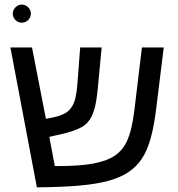

<svg xmlns="http://www.w3.org/2000/svg" viewBox="-20 -804 770 829"><path d="M534.2 -60.5Q500.5 -38.1 450.4 -23.9Q400.4 -9.8 325.2 -2.9Q250 3.9 139.2 4.9L24.9 -599.1H118.2L178.2 -291L213.9 -297.9Q243.2 -304.7 262.2 -315.7Q281.2 -326.7 292.5 -346.7Q301.8 -362.3 306.6 -385.3Q311.5 -408.2 314 -439.9L326.2 -599.1H418.9L403.8 -439Q400.4 -398.4 395.5 -368.9Q390.6 -339.4 383.8 -321.3Q371.6 -284.7 347.2 -264.9Q322.8 -245.1 266.1 -230L192.9 -212.9L216.8 -86.9H228.5Q326.7 -86.9 385.7 -98.4Q444.8 -109.9 479 -134.3Q502 -150.9 517.6 -175.3Q533.2 -199.7 543.9 -239.7Q554.7 -279.8 562 -342.8L592.8 -599.1H687L655.8 -346.2Q646 -261.2 630.4 -206.3Q614.7 -151.4 591.6 -117.4Q568.4 -83.5 534.2 -60.5ZM35.2 -745.1Q35.2 -760.7 46.9 -772.5Q58.6 -784.2 74.2 -784.2Q89.8 -784.2 101.6 -772.5Q113.3 -760.7 113.3 -745.1Q113.3 -729.5 101.8 -717.8Q90.3 -706.1 74.2 -706.1Q57.6 -706.1 46.4 -717.8Q35.2 -729.5 35.2 -745.1Z"/></svg>

Font: Arimo
Style: Regular
Weight: 400
Designer: Steve Matteson
Foundry: Monotype Imaging Inc.
Version: Version 1.33